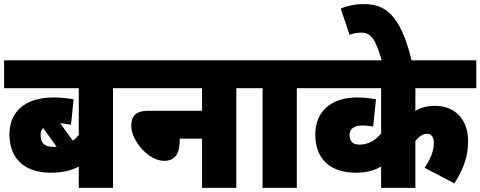

<svg xmlns="http://www.w3.org/2000/svg" viewBox="-20 -916 2342 936"><path d="M609 -486V-622H0V-486H364V-258C356 -248 346 -238 335 -230L274 -315C295 -314 312 -310 326 -308L339 -432C308 -437 280 -441 242 -441C101 -441 26 -370 26 -262C26 -136 107 -74 227 -74C282 -74 324 -83 364 -104V0H531V-486ZM178 -258C178 -272 182 -283 190 -292L256 -201C252 -200 247 -200 242 -200C204 -200 178 -212 178 -258Z M595 -622V-486H965V-376H705C637 -376 620 -346 620 -302C620 -231 703 -132 780 -132C831 -132 856 -163 856 -230V-240H965V0H1132V-486H1210V-622Z M1427 -486H1505V-622H1196V-486H1260V0H1427Z M2302 -486V-622H1491V-486H1838V-265C1812 -234 1777 -211 1734 -211C1712 -211 1684 -217 1684 -258C1684 -287 1706 -304 1745 -304C1767 -304 1785 -302 1799 -299L1813 -432C1784 -437 1757 -441 1721 -441C1592 -441 1517 -370 1517 -261C1517 -134 1597 -74 1715 -74C1764 -74 1801 -83 1838 -104V0H2005V-229C2021 -249 2041 -264 2061 -264C2080 -264 2095 -252 2095 -218C2095 -178 2077 -139 2050 -98L2195 -22C2245 -99 2262 -164 2262 -227C2262 -336 2197 -400 2100 -400C2060 -400 2032 -392 2005 -375V-486Z M1843 -615H1988C1930 -862 1846 -896 1751 -896C1711 -896 1673 -888 1641 -874L1684 -746C1700 -753 1722 -757 1742 -757C1794 -757 1813 -715 1843 -615Z"/></svg>

Font: Noto Sans SemiCondensed Black
Style: Italic
Weight: 900
Width: 4
Italic angle: -12°
Designer: Monotype Design Team
Foundry: Monotype Imaging Inc.
Version: Version 2.013